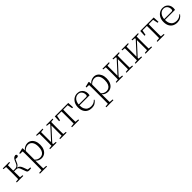

<svg xmlns="http://www.w3.org/2000/svg" viewBox="587 -2589 4916 4916"><g transform="rotate(-45 3045.0 -131.0)"><path d="M46 0V-27L155 -38H175L281 -27V0ZM46 -482V-508H281V-482L175 -470H155ZM130 0Q131 -24 131.5 -64.5Q132 -105 132.5 -148.5Q133 -192 133 -226V-283Q133 -316 132.5 -359.5Q132 -403 131.5 -443.5Q131 -484 130 -508H198Q197 -484 196.5 -443Q196 -402 195.5 -356.5Q195 -311 195 -273V-254Q195 -206 195.5 -156.5Q196 -107 196.5 -65.5Q197 -24 198 0ZM414 -40 367 -169Q354 -203 340.5 -220Q327 -237 307 -243Q287 -249 256 -249H163V-277H255Q286 -277 309 -286Q332 -295 351.5 -320Q371 -345 388 -392Q414 -460 440.5 -488Q467 -516 512 -522Q549 -513 549 -483Q549 -464 536 -453.5Q523 -443 497 -443Q475 -443 459.5 -446Q444 -449 429 -453L474 -479Q455 -460 442 -440Q429 -420 415 -381Q400 -340 382.5 -314.5Q365 -289 342.5 -276Q320 -263 291 -257V-268Q329 -264 354.5 -252Q380 -240 399 -216Q418 -192 433 -151L484 -14L442 -38L564 -26V0Q548 3 530.5 5.5Q513 8 499 8Q457 8 440.5 -2Q424 -12 414 -40Z M624 260V233L736 223H757L881 233V260ZM714 260Q715 229 715.5 189.5Q716 150 716.5 108.5Q717 67 717 32V-278Q717 -330 716.5 -374Q716 -418 714 -455L621 -459V-485L758 -519L771 -511L776 -425L778 -420V-80L777 -71V32Q777 66 777.5 107.5Q778 149 778.5 189Q779 229 780 260ZM937 14Q894 14 848.5 -4.5Q803 -23 764 -75H751L763 -108Q804 -62 842 -44.5Q880 -27 924 -27Q969 -27 1006 -50Q1043 -73 1065.5 -124Q1088 -175 1088 -257Q1088 -369 1043.5 -425.5Q999 -482 928 -482Q888 -482 847.5 -462.5Q807 -443 760 -389L751 -420H763Q803 -475 851.5 -498.5Q900 -522 948 -522Q1009 -522 1055 -489.5Q1101 -457 1127.5 -398Q1154 -339 1154 -259Q1154 -175 1126.5 -113.5Q1099 -52 1050 -19Q1001 14 937 14Z M1252 0V-27L1360 -38H1381L1487 -27V0ZM1615 0V-27L1720 -38H1741L1849 -27V0ZM1336 0Q1337 -24 1337.5 -64.5Q1338 -105 1338.5 -148.5Q1339 -192 1339 -226V-283Q1339 -316 1338.5 -359.5Q1338 -403 1337.5 -443.5Q1337 -484 1336 -508H1397V0ZM1377 -45 1347 -61H1353L1537 -262L1722 -465L1750 -447H1744L1560 -246ZM1704 0V-508H1765Q1764 -484 1763.5 -443.5Q1763 -403 1762.5 -359.5Q1762 -316 1762 -283V-226Q1762 -192 1762.5 -148.5Q1763 -105 1763.5 -64.5Q1764 -24 1765 0ZM1252 -482V-508H1487V-482L1382 -470H1361ZM1615 -482V-508H1849V-482L1742 -470H1721Z M1921 -342 1929 -508H2417L2425 -342H2392L2359 -505L2392 -477H1954L1987 -505L1954 -342ZM2045 0V-27L2161 -38H2185L2301 -27V0ZM2140 0Q2141 -24 2141.5 -64.5Q2142 -105 2142.5 -148.5Q2143 -192 2143 -226V-283Q2143 -316 2142.5 -359.5Q2142 -403 2141.5 -443.5Q2141 -484 2140 -508H2206Q2205 -484 2204.5 -443.5Q2204 -403 2203.5 -359.5Q2203 -316 2203 -283V-226Q2203 -192 2203.5 -148.5Q2204 -105 2204.5 -64.5Q2205 -24 2206 0Z M2758 14Q2687 14 2631 -15Q2575 -44 2543.5 -103.5Q2512 -163 2512 -252Q2512 -334 2544.5 -394.5Q2577 -455 2631 -488.5Q2685 -522 2749 -522Q2811 -522 2855.5 -495.5Q2900 -469 2924 -423.5Q2948 -378 2948 -320Q2948 -283 2942 -260H2542V-290H2847Q2871 -290 2879.5 -302.5Q2888 -315 2888 -341Q2888 -404 2851.5 -447.5Q2815 -491 2748 -491Q2700 -491 2661 -463Q2622 -435 2599 -383.5Q2576 -332 2576 -263Q2576 -183 2601 -131Q2626 -79 2670 -54.5Q2714 -30 2771 -30Q2824 -30 2864.5 -48Q2905 -66 2937 -102L2952 -88Q2919 -41 2871 -13.5Q2823 14 2758 14Z M3028 260V233L3140 223H3161L3285 233V260ZM3118 260Q3119 229 3119.5 189.5Q3120 150 3120.5 108.5Q3121 67 3121 32V-278Q3121 -330 3120.5 -374Q3120 -418 3118 -455L3025 -459V-485L3162 -519L3175 -511L3180 -425L3182 -420V-80L3181 -71V32Q3181 66 3181.5 107.5Q3182 149 3182.5 189Q3183 229 3184 260ZM3341 14Q3298 14 3252.5 -4.5Q3207 -23 3168 -75H3155L3167 -108Q3208 -62 3246 -44.5Q3284 -27 3328 -27Q3373 -27 3410 -50Q3447 -73 3469.5 -124Q3492 -175 3492 -257Q3492 -369 3447.5 -425.5Q3403 -482 3332 -482Q3292 -482 3251.5 -462.5Q3211 -443 3164 -389L3155 -420H3167Q3207 -475 3255.5 -498.5Q3304 -522 3352 -522Q3413 -522 3459 -489.5Q3505 -457 3531.5 -398Q3558 -339 3558 -259Q3558 -175 3530.5 -113.5Q3503 -52 3454 -19Q3405 14 3341 14Z M3656 0V-27L3764 -38H3785L3891 -27V0ZM4019 0V-27L4124 -38H4145L4253 -27V0ZM3740 0Q3741 -24 3741.5 -64.5Q3742 -105 3742.5 -148.5Q3743 -192 3743 -226V-283Q3743 -316 3742.5 -359.5Q3742 -403 3741.5 -443.5Q3741 -484 3740 -508H3801V0ZM3781 -45 3751 -61H3757L3941 -262L4126 -465L4154 -447H4148L3964 -246ZM4108 0V-508H4169Q4168 -484 4167.5 -443.5Q4167 -403 4166.5 -359.5Q4166 -316 4166 -283V-226Q4166 -192 4166.5 -148.5Q4167 -105 4167.5 -64.5Q4168 -24 4169 0ZM3656 -482V-508H3891V-482L3786 -470H3765ZM4019 -482V-508H4253V-482L4146 -470H4125Z M4346 0V-27L4454 -38H4475L4581 -27V0ZM4709 0V-27L4814 -38H4835L4943 -27V0ZM4430 0Q4431 -24 4431.5 -64.5Q4432 -105 4432.5 -148.5Q4433 -192 4433 -226V-283Q4433 -316 4432.5 -359.5Q4432 -403 4431.5 -443.5Q4431 -484 4430 -508H4491V0ZM4471 -45 4441 -61H4447L4631 -262L4816 -465L4844 -447H4838L4654 -246ZM4798 0V-508H4859Q4858 -484 4857.5 -443.5Q4857 -403 4856.5 -359.5Q4856 -316 4856 -283V-226Q4856 -192 4856.5 -148.5Q4857 -105 4857.5 -64.5Q4858 -24 4859 0ZM4346 -482V-508H4581V-482L4476 -470H4455ZM4709 -482V-508H4943V-482L4836 -470H4815Z M5015 -342 5023 -508H5511L5519 -342H5486L5453 -505L5486 -477H5048L5081 -505L5048 -342ZM5139 0V-27L5255 -38H5279L5395 -27V0ZM5234 0Q5235 -24 5235.5 -64.5Q5236 -105 5236.5 -148.5Q5237 -192 5237 -226V-283Q5237 -316 5236.5 -359.5Q5236 -403 5235.5 -443.5Q5235 -484 5234 -508H5300Q5299 -484 5298.5 -443.5Q5298 -403 5297.5 -359.5Q5297 -316 5297 -283V-226Q5297 -192 5297.5 -148.5Q5298 -105 5298.5 -64.5Q5299 -24 5300 0Z M5852 14Q5781 14 5725 -15Q5669 -44 5637.5 -103.5Q5606 -163 5606 -252Q5606 -334 5638.5 -394.5Q5671 -455 5725 -488.5Q5779 -522 5843 -522Q5905 -522 5949.5 -495.5Q5994 -469 6018 -423.5Q6042 -378 6042 -320Q6042 -283 6036 -260H5636V-290H5941Q5965 -290 5973.5 -302.5Q5982 -315 5982 -341Q5982 -404 5945.5 -447.5Q5909 -491 5842 -491Q5794 -491 5755 -463Q5716 -435 5693 -383.5Q5670 -332 5670 -263Q5670 -183 5695 -131Q5720 -79 5764 -54.5Q5808 -30 5865 -30Q5918 -30 5958.5 -48Q5999 -66 6031 -102L6046 -88Q6013 -41 5965 -13.5Q5917 14 5852 14Z"/></g></svg>

Font: Noto Serif KR
Style: Regular
Weight: 200
Designer: Ryoko NISHIZUKA 西塚涼子 (kana & ideographs); Frank Grießhammer (Latin, Greek & Cyrillic); Wenlong ZHANG 张文龙 (bopomofo); San
Foundry: Adobe
Version: Version 2.001;hotconv 1.1.0;makeotfexe 2.6.0